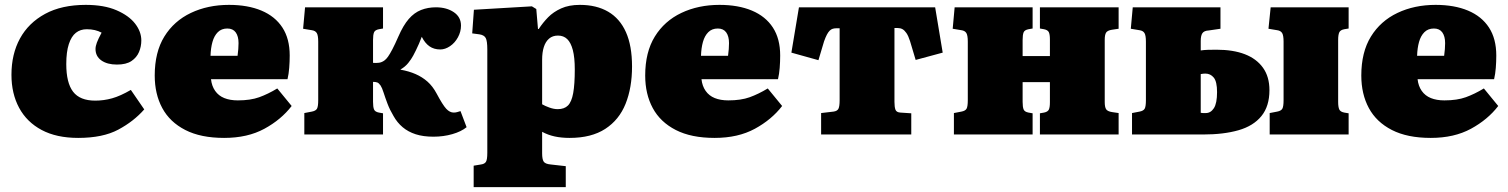

<svg xmlns="http://www.w3.org/2000/svg" viewBox="-20 -552 6191 788"><path d="M301 14Q212 14 151 -18.5Q90 -51 58.5 -109.5Q27 -168 27 -245Q27 -330 62 -394Q97 -458 165 -495Q233 -532 332 -532Q407 -532 458 -510Q509 -488 534.5 -455Q560 -422 560 -386Q560 -361 550.5 -338.5Q541 -316 519.5 -301.5Q498 -287 460 -287Q420 -287 396 -304Q372 -321 372 -351Q372 -362 377.5 -377Q383 -392 397 -418Q384 -425 369 -428.5Q354 -432 336 -432Q310 -432 291.5 -417.5Q273 -403 262.5 -371Q252 -339 252 -289Q252 -212 280 -175.5Q308 -139 371 -139Q406 -139 440 -148.5Q474 -158 517 -183L572 -103Q529 -54 465.5 -20Q402 14 301 14Z M900 14Q804 14 740.5 -18.5Q677 -51 646 -108.5Q615 -166 615 -242Q615 -338 654.5 -402Q694 -466 763.5 -499Q833 -532 920 -532Q997 -532 1053 -508.5Q1109 -485 1139 -439Q1169 -393 1169 -324Q1169 -299 1167 -273.5Q1165 -248 1160 -227H846Q849 -199 863 -179Q877 -159 900.5 -149.5Q924 -140 956 -140Q1008 -140 1044 -153Q1080 -166 1118 -189L1177 -117Q1134 -61 1065 -23.5Q996 14 900 14ZM844 -323H955Q957 -338 958 -350.5Q959 -363 959 -375Q959 -403 947.5 -419Q936 -435 913 -435Q889 -435 874 -420Q859 -405 852 -380Q845 -355 844 -323Z M1759 9Q1717 9 1686 -1Q1655 -11 1632.5 -30Q1610 -49 1595 -76Q1580 -101 1570.5 -126Q1561 -151 1554.5 -171.5Q1548 -192 1542 -201Q1535 -211 1528.5 -213.5Q1522 -216 1511 -216V-134Q1511 -113 1515 -103Q1519 -93 1535 -90L1552 -87V0H1229V-88L1260 -94Q1276 -97 1281 -106Q1286 -115 1286 -141V-381Q1286 -407 1280 -416.5Q1274 -426 1260 -428L1224 -434L1232 -522H1552V-435L1535 -432Q1519 -429 1515 -419Q1511 -409 1511 -388V-294Q1524 -293 1535.5 -294.5Q1547 -296 1558 -304Q1565 -309 1572.5 -319.5Q1580 -330 1590.5 -350Q1601 -370 1615 -402Q1635 -448 1657.5 -474Q1680 -500 1708 -511Q1736 -522 1769 -522Q1813 -522 1842.5 -502Q1872 -482 1872 -447Q1872 -422 1859.5 -399Q1847 -376 1827 -362.5Q1807 -349 1787 -349Q1761 -349 1742.5 -362Q1724 -375 1711 -401Q1706 -387 1699.5 -372.5Q1693 -358 1687 -345.5Q1681 -333 1676 -324Q1668 -309 1655.5 -293.5Q1643 -278 1624 -267V-266Q1658 -260 1685.5 -248Q1713 -236 1734.5 -217Q1756 -198 1772 -168Q1797 -121 1811.5 -105.5Q1826 -90 1842 -90Q1850 -90 1856.5 -92Q1863 -94 1870 -96L1895 -30Q1873 -12 1836.5 -1.5Q1800 9 1759 9Z M1924 216V128L1954 123Q1969 121 1974.5 112Q1980 103 1980 75V-349Q1980 -384 1973.5 -396Q1967 -408 1948 -411L1918 -415L1925 -512L2163 -526L2181 -515L2188 -433H2191Q2208 -459 2229.5 -481Q2251 -503 2283 -517.5Q2315 -532 2360 -532Q2428 -532 2476 -504Q2524 -476 2549 -420Q2574 -364 2574 -279Q2574 -192 2547.5 -126Q2521 -60 2464 -23Q2407 14 2318 14Q2284 14 2256.5 8Q2229 2 2205 -11V77Q2205 102 2211.5 111.5Q2218 121 2240 123L2302 130V216ZM2269 -104Q2296 -104 2311 -119Q2326 -134 2332.5 -170Q2339 -206 2339 -267Q2339 -316 2331 -346.5Q2323 -377 2308 -391.5Q2293 -406 2270 -406Q2248 -406 2233.5 -393.5Q2219 -381 2212 -359Q2205 -337 2205 -307V-124Q2217 -117 2235 -110.5Q2253 -104 2269 -104Z M2913 14Q2817 14 2753.5 -18.5Q2690 -51 2659 -108.5Q2628 -166 2628 -242Q2628 -338 2667.5 -402Q2707 -466 2776.5 -499Q2846 -532 2933 -532Q3010 -532 3066 -508.5Q3122 -485 3152 -439Q3182 -393 3182 -324Q3182 -299 3180 -273.5Q3178 -248 3173 -227H2859Q2862 -199 2876 -179Q2890 -159 2913.5 -149.5Q2937 -140 2969 -140Q3021 -140 3057 -153Q3093 -166 3131 -189L3190 -117Q3147 -61 3078 -23.5Q3009 14 2913 14ZM2857 -323H2968Q2970 -338 2971 -350.5Q2972 -363 2972 -375Q2972 -403 2960.5 -419Q2949 -435 2926 -435Q2902 -435 2887 -420Q2872 -405 2865 -380Q2858 -355 2857 -323Z M3350 0V-88L3401 -94Q3416 -96 3421 -105.5Q3426 -115 3426 -141V-436H3413Q3405 -436 3398 -434Q3391 -432 3385 -426Q3379 -420 3373.5 -409.5Q3368 -399 3362 -382L3339 -305L3228 -336L3259 -522H3818L3849 -336L3738 -306L3715 -383Q3708 -405 3700 -416.5Q3692 -428 3683.5 -432.5Q3675 -437 3664 -437H3651V-134Q3651 -113 3655 -102Q3659 -91 3675 -90L3720 -87V0Z M3895 0V-88L3926 -94Q3942 -97 3947 -106Q3952 -115 3952 -141V-381Q3952 -407 3946 -416.5Q3940 -426 3926 -428L3890 -434L3898 -522H4218V-435L4201 -432Q4185 -429 4181 -419Q4177 -409 4177 -388V-322H4289V-390Q4289 -411 4284.5 -420Q4280 -429 4265 -432L4248 -435V-522H4571V-434L4544 -430Q4525 -427 4519.5 -418Q4514 -409 4514 -389V-133Q4514 -113 4519.5 -104Q4525 -95 4544 -92L4571 -88V0H4248V-87L4265 -90Q4280 -93 4284.5 -102Q4289 -111 4289 -132V-215H4177V-134Q4177 -113 4181 -103Q4185 -93 4201 -90L4218 -87V0Z M4626 0V-88L4657 -94Q4673 -97 4678 -106Q4683 -115 4683 -141V-381Q4683 -407 4677 -416.5Q4671 -426 4657 -428L4621 -434L4629 -522H4989V-434L4941 -427Q4922 -426 4915 -416Q4908 -406 4908 -384V-345Q4922 -347 4937 -347.5Q4952 -348 4973 -348Q5041 -348 5089 -329.5Q5137 -311 5163.5 -274Q5190 -237 5190 -182Q5190 -116 5157 -75.5Q5124 -35 5063 -17.5Q5002 0 4917 0ZM4929 -88Q4949 -88 4962 -108Q4975 -128 4975 -174Q4975 -217 4961.5 -233.5Q4948 -250 4927 -250Q4923 -250 4918 -249.5Q4913 -249 4908 -248V-89Q4912 -88 4917 -88Q4922 -88 4929 -88ZM5191 0V-88L5222 -94Q5238 -97 5243 -106Q5248 -115 5248 -141V-381Q5248 -407 5242 -416.5Q5236 -426 5222 -428L5186 -434L5195 -522H5515V-435L5497 -432Q5481 -429 5476.5 -419Q5472 -409 5472 -388V-134Q5472 -113 5476.5 -103Q5481 -93 5497 -90L5515 -87V0Z M5852 14Q5756 14 5692.5 -18.5Q5629 -51 5598 -108.5Q5567 -166 5567 -242Q5567 -338 5606.5 -402Q5646 -466 5715.5 -499Q5785 -532 5872 -532Q5949 -532 6005 -508.5Q6061 -485 6091 -439Q6121 -393 6121 -324Q6121 -299 6119 -273.5Q6117 -248 6112 -227H5798Q5801 -199 5815 -179Q5829 -159 5852.5 -149.5Q5876 -140 5908 -140Q5960 -140 5996 -153Q6032 -166 6070 -189L6129 -117Q6086 -61 6017 -23.5Q5948 14 5852 14ZM5796 -323H5907Q5909 -338 5910 -350.5Q5911 -363 5911 -375Q5911 -403 5899.5 -419Q5888 -435 5865 -435Q5841 -435 5826 -420Q5811 -405 5804 -380Q5797 -355 5796 -323Z"/></svg>

Font: Literata 18pt Black
Style: Regular
Weight: 900
Designer: Latin by Veronika Burian and Jose Scaglione. Greek by Irene Vlachou. Cyrillic by Vera Evstafieva.
Foundry: TypeTogether
Version: Version 3.103;gftools[0.9.29]